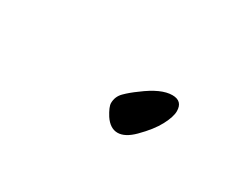

<svg xmlns="http://www.w3.org/2000/svg" viewBox="-31 -243 214 179"><g transform="rotate(30 76.0 -153.0)"><path d="M95 -125Q87 -125 81 -134Q76 -142 76 -146Q76 -153 81 -158Q86 -163 93 -168Q110 -181 122 -181Q133 -181 133 -170Q133 -164 128 -154.5Q123 -145 112 -134Q103 -125 95 -125Z"/></g></svg>

Font: Grey Qo
Style: Regular
Weight: 400
Designer: Robert E. Leuschke
Foundry: Robert E. Leuschke
Version: Version 2.010